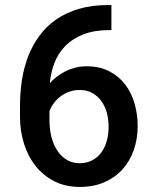

<svg xmlns="http://www.w3.org/2000/svg" viewBox="-20 -734 640 764"><path d="M423.3 -713.9V-614.3H415.5Q355.5 -614.3 312.3 -597.4Q269 -580.6 240.5 -551.8Q211.9 -522.9 197 -484.6Q182.1 -446.3 178.2 -402.8Q189.9 -416 205.1 -428Q220.2 -439.9 238.8 -449.5Q257.3 -459 278.8 -464.6Q300.3 -470.2 324.7 -470.2Q377 -470.2 415.3 -450.2Q453.6 -430.2 478.5 -397.2Q503.4 -364.3 515.6 -321.5Q527.8 -278.8 527.8 -232.9Q527.8 -181.6 512.5 -137.5Q497.1 -93.3 467.8 -60.5Q438.5 -27.8 395.5 -9Q352.5 9.8 297.9 9.8Q239.7 9.8 195.3 -13.2Q150.9 -36.1 120.8 -74.5Q90.8 -112.8 75.2 -163.1Q59.6 -213.4 59.6 -268.6V-314Q59.6 -366.2 67.4 -416.3Q75.2 -466.3 92.5 -510.7Q109.9 -555.2 137.5 -592.5Q165 -629.9 203.9 -656.7Q242.7 -683.6 293.9 -698.7Q345.2 -713.9 410.2 -713.9ZM296.9 -376Q276.9 -376 258.3 -369.9Q239.7 -363.8 224.1 -352.8Q208.5 -341.8 196.3 -326.2Q184.1 -310.5 176.8 -292V-258.8Q176.8 -215.3 186.3 -182.9Q195.8 -150.4 212.4 -128.4Q229 -106.4 250.5 -95.5Q272 -84.5 296.4 -84.5Q323.7 -84.5 345.2 -95.2Q366.7 -106 381.6 -125.2Q396.5 -144.5 404.3 -171.1Q412.1 -197.8 412.1 -229.5Q412.1 -259.3 404.8 -285.9Q397.5 -312.5 382.8 -332.5Q368.2 -352.5 346.7 -364.3Q325.2 -376 296.9 -376Z"/></svg>

Font: Roboto Mono
Style: Regular
Weight: 500
Designer: Google
Version: Version 2.000986; 2015; ttfautohint (v1.3)